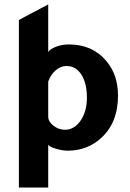

<svg xmlns="http://www.w3.org/2000/svg" viewBox="-20 -666 586 864"><path d="M65 -576Q87 -588 121 -606Q171 -632 197 -646V-432Q206 -446 233 -456Q260 -466 290 -466Q396 -466 458 -392Q511 -330 511 -236Q511 -113 434 -44Q372 12 285 12Q259 12 229 2.5Q199 -7 197 -16V178H65ZM197 -299V-141Q197 -119 220.5 -100.5Q244 -82 272 -82Q314 -82 342.5 -123Q371 -164 371 -226Q371 -292 346 -330.5Q321 -369 279 -369Q253 -369 230 -349Q207 -329 197 -299Z"/></svg>

Font: Tajawal ExtraBold
Style: Regular
Weight: 800
Designer: Boutros Fonts
Foundry: Created by Boutros International 2017
Version: Version 1.700